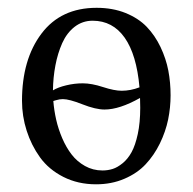

<svg xmlns="http://www.w3.org/2000/svg" viewBox="-20 -462 496 494"><path d="M36.6 -202.6Q36.6 -309.1 86.7 -375.5Q136.7 -441.9 228.5 -441.9Q270 -441.9 303.2 -428.5Q336.4 -415 357.7 -392.8Q378.9 -370.6 393.1 -340.8Q407.2 -311 413.1 -280.3Q418.9 -249.5 418.9 -216.8Q418.9 -185.5 412.6 -154.5Q406.2 -123.5 391.4 -93Q376.5 -62.5 354.7 -39.3Q333 -16.1 300 -2Q267.1 12.2 227.1 12.2Q180.7 12.2 143.1 -6.8Q105.5 -25.9 83 -57.1Q60.5 -88.4 48.6 -125.7Q36.6 -163.1 36.6 -202.6ZM338.9 -237.3Q331.5 -321.3 300.8 -365Q270 -408.7 218.3 -408.7Q192.4 -408.7 172.1 -393.1Q151.9 -377.4 140.1 -351.1Q128.4 -324.7 122.6 -293.9Q116.7 -263.2 116.2 -229.5Q128.9 -237.3 150.1 -242.4Q171.4 -247.6 192.9 -247.6Q215.8 -247.6 245.1 -238Q274.4 -228.5 293 -228.5Q315.9 -228.5 338.9 -237.3ZM117.2 -202.1Q119.1 -178.2 124.5 -154.3Q129.9 -130.4 140.1 -106.4Q150.4 -82.5 164.3 -64.5Q178.2 -46.4 198.7 -34.9Q219.2 -23.4 243.7 -23.4Q257.3 -23.4 269.8 -27.3Q282.2 -31.2 295.7 -42.2Q309.1 -53.2 318.6 -70.6Q328.1 -87.9 334.5 -117.2Q340.8 -146.5 340.8 -184.6Q340.8 -197.8 340.3 -210Q287.6 -180.2 249 -180.2Q226.1 -180.2 192.1 -193.6Q158.2 -207 141.6 -207Q137.2 -207 133.1 -206.3Q128.9 -205.6 123.8 -204.1Q118.7 -202.6 117.2 -202.1Z"/></svg>

Font: Libertinage
Style: f
Weight: 400
Designer: OSP
Foundry: OSP
Version: Version 1.0; 2008; OFL relea